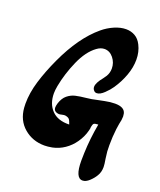

<svg xmlns="http://www.w3.org/2000/svg" viewBox="-162 -921 918 1102"><g transform="rotate(20 297.0 -370.0)"><path d="M558 -83Q564 -49 564 -33Q564 -2 550 21Q538 42 517 61.5Q496 81 476 81Q431 81 431 -24L432 -70Q435 -159 452 -252Q430 -251 425 -246Q420 -241 417 -225Q417 -214 413 -201Q403 -161 377 -124Q354 -91 321 -68.5Q288 -46 249 -38Q222 -33 202 -33Q129 -33 77 -77.5Q25 -122 19 -197Q18 -205 18 -222Q18 -288 40 -360.5Q62 -433 99 -513Q175 -678 277 -763Q308 -789 345 -805Q382 -821 416 -821Q446 -821 470.5 -807Q495 -793 510 -763Q530 -724 530 -676Q530 -629 512 -579.5Q494 -530 464 -486Q450 -465 425.5 -441.5Q401 -418 381 -418Q369 -418 362 -428Q355 -436 355 -448Q355 -472 388 -512L402 -532Q415 -554 415 -580Q415 -616 392.5 -644Q370 -672 338 -672Q315 -672 292 -655Q241 -618 206 -538.5Q171 -459 156 -380Q151 -353 151 -334Q151 -270 188 -231.5Q225 -193 295 -195Q288 -217 281 -225Q274 -233 256 -236Q250 -237 237.5 -234Q225 -231 219 -231Q186 -234 186 -260Q186 -270 191 -287Q202 -321 223.5 -338.5Q245 -356 270.5 -362Q296 -368 336 -372L366 -376Q373 -377 400 -383Q406 -384 439.5 -391Q473 -398 502 -398Q560 -398 568 -361Q570 -349 570 -344Q570 -324 563 -296Q559 -271 558 -263Q552 -214 552 -163Q552 -137 553 -125Q554 -111 558 -83Z"/></g></svg>

Font: Sedgwick Ave Display
Style: Regular
Weight: 400
Designer: Kevin Burke, Pedro Vergani
Foundry: Google, Inc.
Version: Version 1.000